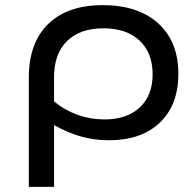

<svg xmlns="http://www.w3.org/2000/svg" viewBox="-20 -726 757 746"><path d="M595 -635C543 -682.3 471 -706 379 -706C287.7 -706 217 -681.5 167 -632.5C117 -583.5 92 -514.3 92 -425V0H190V-240C227.3 -219.3 263 -204.3 297 -195C331 -185.7 366.3 -181 403 -181C487 -181 553 -203.8 601 -249.5C649 -295.2 673 -358.3 673 -439C673 -522.3 647 -587.7 595 -635ZM523 -308.5C489.7 -277.5 444 -262 386 -262C349.3 -262 314.3 -268 281 -280C247.7 -292 217.3 -309.3 190 -332V-426C190 -486.7 206.8 -533.5 240.5 -566.5C274.2 -599.5 321.3 -616 382 -616C441.3 -616 488 -600.2 522 -568.5C556 -536.8 573 -493 573 -437C573 -382.3 556.3 -339.5 523 -308.5Z"/></svg>

Font: ICO Headline
Style: Regular
Weight: 500
Designer: Julieta Ulanovsky
Foundry: Julieta Ulanovsky
Version: Version 7.200